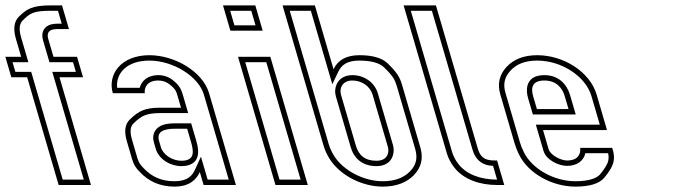

<svg xmlns="http://www.w3.org/2000/svg" viewBox="-175 -687 2515 713"><path d="M42.8 0H162.8L45.9 -400H133.4L111.1 -476H23.6L4.3 -542C-2.9 -566.7 8.1 -579 37.3 -579H81L55.3 -667H14.1C-54.6 -667 -75.6 -654.2 -104.9 -625C-123 -607 -126.6 -579.3 -115.7 -542L-96.4 -476H-155.1L-132.9 -400H-74.1ZM57.8 -20 -59.1 -420H-117.9L-128.4 -456H-69.7L-96.5 -547.6C-106.5 -581.9 -101.6 -600.1 -90.8 -610.8C-63.9 -637.6 -51.8 -647 14.1 -647H40.3L54.3 -599H37.3C28.9 -599 21.2 -598.2 13.8 -596.1C4.6 -593.4 -4.5 -588.2 -10.6 -579.5C-19.9 -566.2 -18.9 -550.3 -14.9 -536.4L8.7 -456H96.2L106.7 -420H19.2L136.1 -20Z M567 -48 581.1 0H701.1L601.4 -341C577.6 -422.2 472.5 -482 380.2 -482C272.8 -482 223.8 -409.5 243.9 -341H362.6C360 -364.3 373.8 -388 412.6 -388C428.5 -388 442.3 -383.3 454.2 -374C478.4 -355 479.5 -347.5 485.2 -328L497.2 -287H417.2C392.2 -287 371.6 -283.8 355.6 -277.5C339.5 -271.2 323 -259.3 305.9 -242C288.9 -224.7 285.6 -198.3 295.9 -163L311.7 -109C317.2 -90.3 321.5 -70.7 342.7 -50C376.9 -12.7 420.3 6 472.8 6C529.5 6 554.8 -21.2 567 -48ZM475 -209H520L533.4 -163C543.2 -129.4 552.7 -90 498.5 -90C465.3 -90 430.9 -111.9 422.6 -140L415.6 -164C406.6 -194.9 427.3 -209 475 -209ZM548.8 -56.3C539.1 -35.1 521.8 -14 472.8 -14C425.3 -14 388 -30.2 357.4 -63.5L357.1 -63.9L356.7 -64.3C339.3 -81.3 336.6 -95 330.9 -114.6L315.1 -168.6C305.7 -200.9 310.3 -217.9 320.2 -228C335.9 -244 350.4 -254 362.9 -258.9C375.7 -263.9 393.8 -267 417.2 -267H523.8L504.4 -333.6C498.8 -352.6 492.8 -369.1 466.6 -389.7C451.2 -401.8 432.5 -408 412.6 -408C375.2 -408 350.7 -388.2 343.9 -361H260.1C259.6 -365.4 259.5 -367.5 259.5 -371C259.3 -416 296.4 -462 380.2 -462C465.9 -462 561.9 -404.7 582.2 -335.4L674.4 -20H596.1L571.2 -105.1ZM475 -229C459.1 -229 445.4 -227.7 433.2 -224.1C403.4 -215.5 387.2 -190.1 396.4 -158.4L403.4 -134.4C414.9 -95.2 458 -70 498.5 -70C507.5 -70 515.7 -70.9 523.2 -73C576.7 -87.7 559.4 -145.4 552.6 -168.6L534.9 -229Z M848 0H968L828.9 -476H708.9ZM680.5 -573H800.5L773.1 -667H653.1ZM863 -20 735.6 -456H813.9L941.4 -20ZM695.5 -593 679.7 -647H758.1L773.9 -593Z M1246 6C1295.2 6 1333.6 -8 1361.3 -36C1388.9 -64 1397.4 -97.7 1386.7 -137L1318 -372C1310.1 -399.1 1300.1 -417.2 1264.8 -451.5C1243.8 -471.8 1208.8 -482 1159.6 -482C1112.1 -482 1080.1 -464.7 1063.6 -430L994.3 -667H874.3L1026.6 -146C1031.5 -129.3 1039 -113 1049 -97C1087.6 -35.8 1169.6 6 1246 6ZM1133.4 -388C1169.1 -388 1199.7 -366.3 1208.8 -335L1265 -143C1272.4 -117.8 1261.9 -90 1223 -90C1179.8 -90 1156.8 -111.1 1146.6 -146L1091.3 -335C1084.4 -358.9 1096.3 -388 1133.4 -388ZM1246 -14C1176.2 -14 1100.2 -53.4 1066 -107.7C1056.8 -122.3 1050.1 -136.9 1045.8 -151.6L901 -647H979.3L1059.1 -374.1L1081.6 -421.4C1094.3 -448 1117.1 -462 1159.6 -462C1206.5 -462 1235.7 -451.9 1250.9 -437.1C1285.2 -403.8 1291.7 -390.7 1298.8 -366.4L1367.5 -131.6C1376.4 -98.6 1369.9 -73.2 1347 -50.1C1323.8 -26.6 1291.4 -14 1246 -14ZM1133.4 -408C1126.1 -408 1119.2 -407.1 1112.8 -405.4C1074.9 -395 1063.9 -357.5 1072.2 -329.4L1127.4 -140.4C1139.6 -98.5 1171.4 -70 1223 -70C1231.1 -70 1238.7 -71 1245.8 -73C1283.6 -83.8 1292.3 -121 1284.2 -148.6L1228 -340.6C1216.1 -381.4 1177 -408 1133.4 -408Z M1443.8 -667H1323.8L1484.3 -118C1489.8 -99.3 1498.9 -81.8 1511.6 -65.5C1547.8 -18.8 1609.1 0 1671.3 0H1697.6L1671 -91H1662.2C1621.3 -91 1607.9 -105.7 1598.8 -137ZM1428.8 -647 1579.6 -131.4C1589.9 -96.3 1612.3 -72.8 1656 -71.1L1670.9 -20C1611.5 -20.2 1558.2 -38.1 1527.4 -77.8C1516.1 -92.3 1508.3 -107.5 1503.5 -123.6L1350.5 -647Z M1930.9 -91C1906.4 -91 1868.5 -111.7 1862.3 -133L1841.6 -204H2079.1L2040.5 -336C2015.8 -420.6 1917.3 -482 1820.3 -482C1771.1 -482 1733.1 -467.5 1706.1 -438.5C1679.2 -409.5 1671.5 -375.3 1683 -336L1735.9 -155C1740 -141 1745.6 -126.8 1752.7 -112.5C1788.2 -41 1877.2 6 1961.7 6C2015 6 2051 -5.2 2069.4 -27.5C2087.9 -49.8 2098.9 -68.3 2102.6 -83C2106.2 -97.7 2105.9 -112.3 2101.6 -127L2098.4 -138H1979.6C1982.3 -114.3 1970.7 -91 1930.9 -91ZM1846.5 -388C1889 -388 1912.7 -362.8 1922.5 -329L1936.3 -282H1818.8L1805 -329C1795.3 -362.2 1801.9 -388 1846.5 -388ZM1930.9 -71C1969.1 -71 1993.1 -91.4 1998.6 -118H2083.3C2085.8 -107.1 2085.7 -98.1 2083.2 -87.8C2080.8 -78.3 2071.6 -61.5 2054 -40.2C2041.8 -25.5 2013.2 -14 1961.7 -14C1883.8 -14 1801.9 -58.4 1770.6 -121.4C1764 -134.8 1758.8 -147.8 1755.1 -160.6L1702.2 -341.6C1692.4 -375 1698.5 -400.8 1720.8 -424.9C1743.3 -449.1 1775 -462 1820.3 -462C1910.1 -462 1999.8 -404 2021.3 -330.4L2052.4 -224H1814.9L1843.1 -127.4C1853.3 -92.5 1899.5 -71 1930.9 -71ZM1846.5 -408C1837.1 -408 1828.5 -407 1820.6 -404.9C1779.1 -393.4 1777.1 -353.2 1785.8 -323.4L1803.8 -262H1963L1941.7 -334.6C1930.1 -374.5 1899 -408 1846.5 -408Z"/></svg>

Font: Din Kursivschrift
Style: BreitLeftGho
Weight: 400
Version: Version 1.089